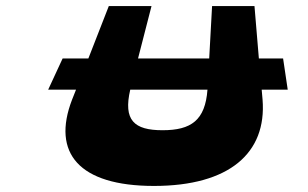

<svg xmlns="http://www.w3.org/2000/svg" viewBox="-20 -597 1017 634"><path d="M410.1 -301H665.1C657.6 -200 611.6 -167 516.6 -167C422.6 -167 386.6 -200 410.1 -301ZM844.1 -301H930.1L914.8 -404H834.8L820.3 -577H680.3L670.8 -404H435.8L480.3 -577H339.3L271.8 -404H186.8L139.1 -301H231.1L218 -268C150.1 -92 240.4 17 488.4 17C737.4 17 861.1 -92 847 -268Z"/></svg>

Font: Hussar Milosc
Style: Obl
Weight: 700
Foundry: Cannot Into Space Fonts
Version: Version 1.02